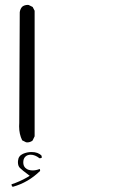

<svg xmlns="http://www.w3.org/2000/svg" viewBox="-20 -418 540 769"><path d="M84.5 151.9Q86.4 152.3 90.3 152.3Q94.2 152.3 99.9 150.6Q105.5 148.9 110.4 145L118.7 127.9V-375L110.8 -390.1L95.2 -397.9Q93.3 -398.4 91.8 -398.4Q77.6 -398.4 68.4 -390.6Q60.5 -381.3 59.1 -368.7L57.1 74.2Q56.6 81.5 56.6 88.4Q56.6 119.1 68.8 144ZM140.6 266.6Q140.6 265.6 140.6 264.6Q140.6 261.2 139.2 258.8Q124 264.6 110.8 264.6Q103.5 264.6 95.5 262.5Q87.4 260.3 81.5 254.4Q73.2 246.1 73.2 232.4Q73.2 217.8 81.3 209.7Q89.4 201.7 103 201.7Q120.1 201.7 138.2 215.8Q139.2 215.8 140.1 215.8Q144.5 215.8 147.5 213.4L146.5 205.6Q132.8 190.9 106.4 190.9Q88.4 190.9 71.8 198.2Q53.7 206.5 52.2 225.6Q51.8 228.5 51.8 231.4Q51.8 247.1 60.1 254.9Q71.8 266.1 88.9 278.3L99.1 286.1L88.4 292.5Q58.6 309.6 25.9 320.3L27.8 328.1L31.7 330.1Q93.3 313 140.6 266.6Z"/></svg>

Font: NaikaiFont
Style: Light
Weight: 300
Version: Version 1.89